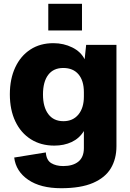

<svg xmlns="http://www.w3.org/2000/svg" viewBox="-20 -817 689 1014"><path d="M303 177Q194 177 129 132.5Q64 88 55 15L222 -12Q225 29 250.5 44.5Q276 60 314 60Q365 60 394 36.5Q423 13 423 -35V-125Q399 -86 358.5 -67Q318 -48 267 -48Q196 -48 143 -81.5Q90 -115 61 -176Q32 -237 32 -319Q32 -400 60.5 -461Q89 -522 140.5 -555.5Q192 -589 262 -589Q316 -589 361.5 -566.5Q407 -544 427 -504L435 -580H595V-45Q595 22 565.5 71.5Q536 121 471.5 149Q407 177 303 177ZM315 -177Q365 -177 394 -212Q423 -247 423 -307V-330Q423 -391 394.5 -424.5Q366 -458 314 -458Q262 -458 234.5 -421.5Q207 -385 207 -318Q207 -252 235 -214.5Q263 -177 315 -177ZM235 -656V-797H413V-656Z"/></svg>

Font: BDO Grotesk ExtraBold
Style: Regular
Weight: 800
Designer: Deni Anggara
Foundry: Lokal Container
Version: Version 2.000